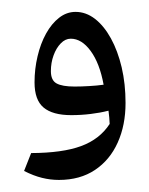

<svg xmlns="http://www.w3.org/2000/svg" viewBox="-20 -963 251 323"><path d="M79.1 -660.3Q64.7 -660.3 50.7 -663.8Q36.7 -667.2 20.5 -675.4L32.4 -705.5Q85 -705.7 116.3 -717.2Q147.7 -728.7 164.5 -754.5Q164.3 -760.4 163.8 -765.5Q163.3 -770.7 162.5 -776.8Q148.6 -773.2 132.6 -771.3Q116.6 -769.3 99.8 -769.3Q68.6 -769.3 53.3 -782.1Q38.1 -794.9 38.1 -824.4Q38.1 -847.1 43.2 -868.4Q48.2 -889.7 57.5 -906.5Q66.8 -923.3 79.4 -933.1Q92 -943 107.2 -943Q124.6 -943 139.9 -931.2Q155.1 -919.3 166.6 -898.4Q178.1 -877.5 184.7 -849.7Q191.2 -821.9 191.2 -789.8Q191.2 -752.3 178 -723.1Q164.9 -693.9 139.8 -677.1Q114.7 -660.3 79.1 -660.3ZM154.3 -820.5Q147.7 -856.6 132.5 -877.3Q117.4 -897.9 99 -897.9Q89.8 -897.9 82.2 -890Q74.6 -882.2 70.1 -869.8Q65.6 -857.4 65.6 -843.4Q65.6 -827.9 75.1 -822.7Q84.6 -817.4 105.5 -817.4Q117 -817.4 130 -818.2Q143 -818.9 154.3 -820.5Z"/></svg>

Font: Pinar-DS3-FD SemiBold
Style: Regular
Weight: 600
Designer: Amin Abedi
Version: Version 3.000